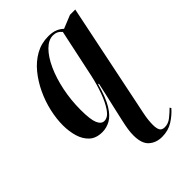

<svg xmlns="http://www.w3.org/2000/svg" viewBox="-229 -651 1006 1006"><g transform="rotate(-45 273.5 -148.5)"><path d="M367 249Q324 249 295 223.5Q266 198 266 137Q266 115 269.5 92.5Q273 70 280 39Q291 -10 299.5 -47.5Q308 -85 315.5 -117Q323 -149 330 -183H325Q304 -106 278.5 -64Q253 -22 224 -6Q195 10 164 10Q118 10 91.5 -14.5Q65 -39 53.5 -78Q42 -117 42 -162Q42 -210 54 -263Q66 -316 89.5 -366Q113 -416 146.5 -457Q180 -498 223 -522Q266 -546 317 -546Q349 -546 369.5 -537.5Q390 -529 404 -515L478 -545H517L387 86Q381 114 379 134Q377 154 377 169Q377 196 384.5 209.5Q392 223 413 223Q439 223 461.5 205Q484 187 503 168L508 176Q483 205 448 227Q413 249 367 249ZM212 -24Q239 -24 261.5 -56.5Q284 -89 302 -139Q320 -189 331 -240L388 -508Q369 -532 339 -532Q305 -532 273.5 -500.5Q242 -469 217.5 -415Q193 -361 179 -293Q165 -225 165 -153Q165 -81 177.5 -52.5Q190 -24 212 -24Z"/></g></svg>

Font: Noto Serif Display ExtraCondensed
Style: Bold Italic
Weight: 700
Width: 2
Italic angle: -12°
Designer: Monotype Design Team
Foundry: Monotype Imaging Inc.
Version: Version 2.009